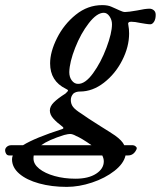

<svg xmlns="http://www.w3.org/2000/svg" viewBox="-145 -441 629 751"><path d="M464 -383Q464 -366 457.5 -356Q451 -346 443 -346Q436 -346 423.5 -348Q411 -350 405 -351Q382 -356 368 -356Q353 -356 357 -343Q360 -328 360 -310Q360 -258 333 -205Q306 -152 261.5 -117.5Q217 -83 168 -83Q152 -83 142 -75Q132 -64 132 -50Q132 -34 141 -22.5Q150 -11 174 4Q193 18 247 52Q289 78 305 89Q333 109 341 127H374Q380 127 385 131Q390 135 390 139L389 143Q378 167 356 167H346Q339 199 302.5 227.5Q266 256 215 273Q164 290 116 290Q57 290 8 276.5Q-41 263 -69.5 238.5Q-98 214 -98 182Q-98 175 -95 167H-109Q-117 167 -121 160.5Q-125 154 -125 147Q-125 139 -118 133Q-111 127 -101 127H-55Q-8 98 98 64Q107 61 100 55Q76 37 63 22Q50 7 50 -9Q50 -25 65.5 -40.5Q81 -56 111 -75Q121 -84 121 -87Q121 -90 112 -94Q51 -124 51 -193Q51 -238 78 -292Q105 -346 151.5 -383.5Q198 -421 255 -421Q277 -421 291 -414.5Q305 -408 308 -407Q311 -406 323.5 -400Q336 -394 344 -394Q357 -394 391 -400Q423 -407 440 -407Q449 -407 456.5 -401Q464 -395 464 -383ZM293 -346Q293 -363 283.5 -377Q274 -391 261 -391Q234 -391 202.5 -350.5Q171 -310 149 -254Q127 -198 126 -159Q126 -139 136 -126Q146 -113 160 -113Q188 -112 219 -154.5Q250 -197 271.5 -254.5Q293 -312 293 -346ZM129 83Q122 83 106 87Q45 106 16 127H213Q173 99 153 91Q139 83 129 83ZM255 167H-13Q-14 171 -14 179Q-14 201 8.5 219Q31 237 68.5 247.5Q106 258 150 258Q201 258 231 238.5Q261 219 261 190Q261 179 255 167Z"/></svg>

Font: EB Garamond Medium
Style: Italic
Weight: 500
Italic angle: -17.2°
Designer: Georg Duffner and Octavio Pardo
Foundry: Georg Duffner
Version: Version 1.000